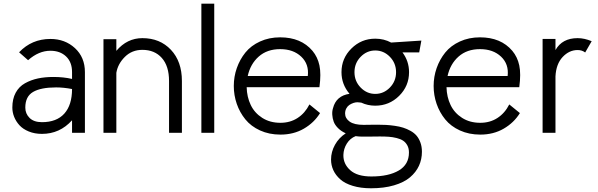

<svg xmlns="http://www.w3.org/2000/svg" viewBox="-20 -720 3241 1041"><path d="M132.3 -393.6 83.5 -436.5Q151.9 -508.8 253.4 -508.8Q332.5 -508.8 386.5 -459Q440.4 -409.2 440.4 -329.1V0H370.6V-67.9Q304.2 5.9 207.5 5.9Q168 5.9 136.2 -7.1Q104.5 -20 85.4 -41Q66.4 -62 56.6 -86.7Q46.9 -111.3 46.9 -136.7Q46.9 -183.6 64.9 -217Q83 -250.5 115.5 -268.6Q147.9 -286.6 185.8 -294.7Q223.6 -302.7 270 -302.7Q324.7 -302.7 370.6 -292V-329.1Q370.6 -383.3 338.1 -414.1Q305.7 -444.8 253.4 -444.8Q189.9 -444.8 132.3 -393.6ZM284.2 -246.1Q201.2 -246.1 159.2 -221.4Q117.2 -196.8 117.2 -136.7Q117.2 -103.5 140.4 -80.6Q163.6 -57.6 207.5 -57.6Q287.1 -57.6 328.9 -104.2Q370.6 -150.9 370.6 -237.3Q324.7 -246.1 284.2 -246.1Z M610.8 -507.3V-444.3Q668.9 -513.2 752 -513.2Q847.2 -513.2 906.7 -450Q966.3 -386.7 966.3 -280.8V0H896.5V-280.8Q896.5 -361.8 857.4 -405.8Q818.4 -449.7 752 -449.7Q695.3 -449.7 657 -411.6Q618.7 -373.5 610.8 -325.2V0H541V-507.3Z M1071.8 0V-700.2H1141.6V0Z M1657.7 -153.8 1715.3 -106.9Q1683.1 -54.7 1627.7 -22.5Q1572.3 9.8 1500.5 9.8Q1439.5 9.8 1390.1 -12.7Q1340.8 -35.2 1310.3 -72.8Q1279.8 -110.4 1263.7 -157Q1247.6 -203.6 1247.6 -253.9Q1247.6 -304.2 1263.9 -350.8Q1280.3 -397.5 1310.5 -435.1Q1340.8 -472.7 1389.9 -495.1Q1439 -517.6 1499 -517.6Q1612.3 -517.6 1674.3 -444.3Q1702.1 -411.1 1711.9 -365.5Q1721.7 -319.8 1711.9 -247.1H1317.4Q1318.8 -193.8 1339.4 -150.9Q1359.9 -107.9 1401.6 -81.1Q1443.4 -54.2 1500.5 -54.2Q1553.2 -54.2 1593.5 -80.3Q1633.8 -106.4 1657.7 -153.8ZM1323.2 -308.1H1648.9Q1656.2 -372.1 1613.3 -412.8Q1570.3 -453.6 1499 -453.6Q1428.2 -453.6 1382.8 -413.3Q1337.4 -373 1323.2 -308.1Z M2252.9 -436H2162.1Q2197.8 -388.2 2197.8 -328.6Q2197.8 -253.4 2144 -200.2Q2090.3 -147 2014.6 -147Q1974.1 -147 1938.5 -163.6Q1930.2 -165 1919.4 -165.5Q1908.7 -166 1896.5 -161.9Q1884.3 -157.7 1874.3 -151.1Q1864.3 -144.5 1857.7 -132.3Q1851.1 -120.1 1851.1 -104.5Q1851.1 -78.1 1876 -60.5Q1900.9 -43 1951.2 -43Q1960.9 -43 1986.1 -43.5Q2011.2 -43.9 2026.4 -43.9Q2052.2 -43.9 2073.5 -42.7Q2094.7 -41.5 2120.4 -37.8Q2146 -34.2 2166 -27.8Q2186 -21.5 2205.8 -10.5Q2225.6 0.5 2238.5 15.6Q2251.5 30.8 2259.5 53Q2267.6 75.2 2267.6 103Q2267.6 144 2251.5 179Q2235.4 213.9 2202.9 241.5Q2170.4 269 2116.2 284.9Q2062 300.8 1991.7 300.8Q1936 300.8 1893.1 287.8Q1850.1 274.9 1825 252.4Q1799.8 230 1787.4 202.9Q1774.9 175.8 1774.9 145Q1774.9 103.5 1796.1 65.2Q1817.4 26.9 1854.5 2.9Q1829.1 -8.8 1812.3 -25.9Q1795.4 -43 1789.1 -60.8Q1782.7 -78.6 1781.5 -98.1Q1780.3 -117.7 1785.6 -133.8Q1802.7 -200.7 1875 -211.4Q1831.5 -262.7 1831.5 -328.6Q1831.5 -403.8 1885.3 -457Q1939 -510.3 2014.6 -510.3Q2061.5 -510.3 2100.6 -489.3L2264.6 -500ZM2094 -411.9Q2060.5 -446.3 2014.6 -446.3Q1968.8 -446.3 1935.3 -411.9Q1901.9 -377.4 1901.9 -328.6Q1901.9 -279.8 1935.3 -245.4Q1968.8 -210.9 2014.6 -210.9Q2060.5 -210.9 2094 -245.4Q2127.4 -279.8 2127.4 -328.6Q2127.4 -377.4 2094 -411.9ZM1993.2 236.8Q2087.4 236.8 2142.3 204.3Q2197.3 171.9 2197.3 106.9Q2197.3 84.5 2188.5 68.4Q2179.7 52.2 2166 43Q2152.3 33.7 2130.4 28.3Q2108.4 22.9 2087.9 21.5Q2067.4 20 2039.6 20Q2025.4 20 1993.4 20.5Q1961.4 21 1942.9 20.8Q1924.3 20.5 1908.2 18.1Q1878.4 29.8 1860.6 58.1Q1842.8 86.4 1841.8 120.1Q1840.8 168.5 1878.7 202.6Q1916.5 236.8 1993.2 236.8Z M2741.2 -153.8 2798.8 -106.9Q2766.6 -54.7 2711.2 -22.5Q2655.8 9.8 2584 9.8Q2522.9 9.8 2473.6 -12.7Q2424.3 -35.2 2393.8 -72.8Q2363.3 -110.4 2347.2 -157Q2331.1 -203.6 2331.1 -253.9Q2331.1 -304.2 2347.4 -350.8Q2363.8 -397.5 2394 -435.1Q2424.3 -472.7 2473.4 -495.1Q2522.5 -517.6 2582.5 -517.6Q2695.8 -517.6 2757.8 -444.3Q2785.6 -411.1 2795.4 -365.5Q2805.2 -319.8 2795.4 -247.1H2400.9Q2402.3 -193.8 2422.9 -150.9Q2443.4 -107.9 2485.1 -81.1Q2526.9 -54.2 2584 -54.2Q2636.7 -54.2 2677 -80.3Q2717.3 -106.4 2741.2 -153.8ZM2406.7 -308.1H2732.4Q2739.7 -372.1 2696.8 -412.8Q2653.8 -453.6 2582.5 -453.6Q2511.7 -453.6 2466.3 -413.3Q2420.9 -373 2406.7 -308.1Z M2991.7 -508.8V-448.7Q3028.3 -513.2 3111.8 -513.2Q3148.9 -513.2 3188 -496.6L3152.8 -435.5Q3135.7 -448.7 3111.8 -448.7Q3065.9 -448.7 3030.5 -410.9Q2995.1 -373 2991.7 -305.7V0H2921.9V-508.8Z"/></svg>

Font: LilGrotesk
Style: Regular
Weight: 400
Designer: BSozoo
Foundry: BSozoo
Version: Version 1.004;PS 001.004;hotconv 1.0.70;makeotf.lib2.5.58329